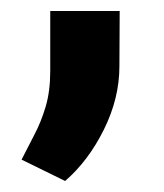

<svg xmlns="http://www.w3.org/2000/svg" viewBox="-20 -142 297 347"><path d="M196.3 -122.1 195.8 -22Q195.8 35.6 167.7 92.3Q139.6 148.9 97.7 185.1L19 146.5Q30.3 124 42.2 101.3Q54.2 78.6 62.5 50.8Q70.8 22.9 70.8 -13.7V-122.1Z"/></svg>

Font: Roboto Condensed ExtraBold
Style: Regular
Weight: 800
Designer: Christian Robertson
Foundry: Google
Version: Version 3.008; 2023